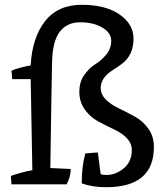

<svg xmlns="http://www.w3.org/2000/svg" viewBox="-20 -769 692 801"><path d="M537 -608Q537 -539 489 -503Q469 -488 448 -475Q400 -444 400 -401Q400 -353 478 -316Q511 -300 543.5 -282Q576 -264 599 -232Q622 -200 622 -156Q622 12 423 12Q365 12 321 -4Q321 -76 336 -129L388 -133L400 -43Q407 -39 423 -39Q463 -39 496.5 -67Q530 -95 530 -144Q530 -195 452 -231Q420 -246 388 -263.5Q356 -281 333.5 -312.5Q311 -344 311 -386Q311 -428 332 -457Q353 -486 377.5 -501Q402 -516 423 -541Q444 -566 444 -599Q444 -632 407 -654Q370 -676 314.5 -676Q259 -676 228.5 -635.5Q198 -595 197 -502Q194 -355 190 -68L275 -64Q275 -32 258 0H28L25 -35Q71 -51 115 -59Q111 -310 108 -439H31L28 -474Q40 -480 66.5 -487Q93 -494 108 -496Q114 -611 167.5 -680Q221 -749 321 -749Q421 -749 479 -708.5Q537 -668 537 -608Z"/></svg>

Font: Inika
Style: Regular
Weight: 400
Designer: Constanza Artigas Preller
Foundry: Constanza Artigas Preller
Version: Version 1.001